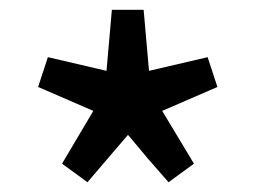

<svg xmlns="http://www.w3.org/2000/svg" viewBox="-20 -821 524 393"><path d="M283 -496 325 -448 377 -486 312 -594 425 -643 405 -704 285 -676 274 -801H209L198 -676L78 -704L58 -643L171 -594L107 -486L159 -448L200 -496L242 -545Z"/></svg>

Font: GenSekiGothic2 TW M
Style: Regular
Weight: 500
Version: Version 2.100;PS 2.1;hotconv 16.6.51;makeotf.lib2.5.65220 DE